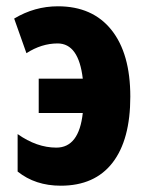

<svg xmlns="http://www.w3.org/2000/svg" viewBox="-20 -580 468 610"><path d="M173 10Q92 10 36 -35V-154Q97 -111 159 -111Q231 -111 243 -221H103V-330H243Q230 -442 163 -442Q112 -442 64 -411L25 -521Q90 -560 164 -560Q274 -560 334 -485Q394 -410 394 -273Q394 -136 337.5 -63Q281 10 173 10Z"/></svg>

Font: Noto Sans ExtraCondensed ExtraBold
Style: Regular
Weight: 800
Width: 2
Designer: Monotype Design Team
Foundry: Monotype Imaging Inc.
Version: Version 2.013; ttfautohint (v1.8.4.7-5d5b)